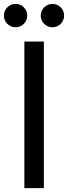

<svg xmlns="http://www.w3.org/2000/svg" viewBox="-47 -965 349 985"><path d="M33 -825C66 -825 93 -852 93 -885C93 -918 66 -945 33 -945C0 -945 -27 -918 -27 -885C-27 -852 0 -825 33 -825ZM222 -825C255 -825 282 -852 282 -885C282 -918 255 -945 222 -945C189 -945 162 -918 162 -885C162 -852 189 -825 222 -825ZM178 0V-752H78V0Z"/></svg>

Font: Hibana SubMedium
Style: Regular
Weight: 500
Width: 6
Designer: pygmalion
Foundry: ybstudio
Version: Version 0.930;hotconv 1.0.109;makeotfexe 2.5.65596